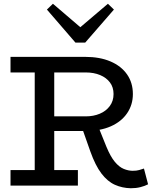

<svg xmlns="http://www.w3.org/2000/svg" viewBox="-20 -989 825 1023"><path d="M235 -291V-369H437Q478 -369 511.5 -383Q545 -397 565 -424Q585 -451 585 -488Q585 -524 566 -549.5Q547 -575 513.5 -589Q480 -603 437 -603H36V-686H434Q512 -686 569 -661.5Q626 -637 657 -592.5Q688 -548 688 -488Q688 -431 657.5 -386Q627 -341 570.5 -316Q514 -291 436 -291ZM36 0V-83H395V0ZM165 -47V-638H269V-47ZM677 14Q631 13 592 -4.5Q553 -22 520.5 -64.5Q488 -107 461 -183L418 -305L503 -316L547 -207Q569 -154 592 -126.5Q615 -99 639.5 -89Q664 -79 687 -79Q708 -79 721.5 -83Q735 -87 747 -91L769 -7Q752 2 728.5 8Q705 14 677 14ZM555 -969 587 -938 434 -762H382L230 -938L262 -969L408 -844Z"/></svg>

Font: BioRhyme
Style: Regular
Weight: 400
Designer: Aoife Mooney
Foundry: Aoife Mooney Type
Version: Version 1.600;gftools[0.9.33]